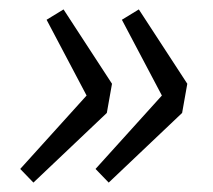

<svg xmlns="http://www.w3.org/2000/svg" viewBox="-20 -455 452 408"><path d="M51 -67 207 -215 218 -277 115 -435 79 -413 164 -252 23 -96ZM211 -67 367 -215 378 -277 275 -435 239 -413 324 -252 183 -96Z"/></svg>

Font: Source Sans Pro
Style: Italic
Weight: 400
Italic angle: -11°
Designer: Paul D. Hunt
Foundry: Adobe Systems Incorporated
Version: Version 3.006;hotconv 1.0.111;makeotfexe 2.5.65597